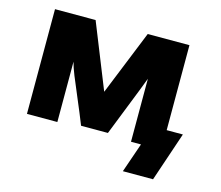

<svg xmlns="http://www.w3.org/2000/svg" viewBox="-89 -587 961 836"><g transform="rotate(15 391.0 -169.5)"><path d="M61 0V-472H244L361 -180L479 -472H667V-89H740L665 133H529L575 0H530V-227V-284L509 -229L423 -11H302Q281 -64 256 -122.5Q231 -181 217.5 -214.5Q204 -248 198 -272V0Z"/></g></svg>

Font: Coval
Style: Black
Weight: 1000
Foundry: Context Ltd
Version: Version 001.000